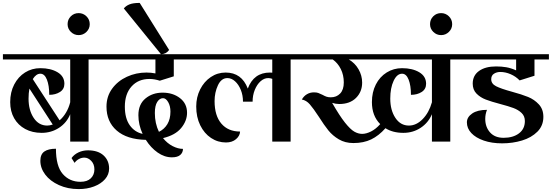

<svg xmlns="http://www.w3.org/2000/svg" viewBox="-32 -972 3788 1318"><path d="M674 -600V-564H576V0H450V-188Q426 -129 373 -94.5Q320 -60 254 -60Q190 -60 141 -86.5Q92 -113 65 -160.5Q38 -208 38 -271Q38 -339 65.5 -392Q93 -445 140 -474.5Q187 -504 245 -504Q316 -504 363 -476Q410 -448 410 -397Q410 -360 379.5 -340.5Q349 -321 306 -321Q306 -385 290 -425.5Q274 -466 245 -466Q216 -466 193 -429L377 -146Q402 -167 421 -199Q440 -231 450 -270V-564H-12V-600ZM292 -110Q309 -110 330 -117L170 -364Q164 -333 164 -295Q164 -216 199 -163Q234 -110 292 -110Z M717 185Q717 226 689 258Q661 290 613.5 308Q566 326 508 326Q433 326 372.5 298.5Q312 271 278.5 226.5Q245 182 245 132Q245 87 272.5 68Q300 49 352 49Q352 169 399 222.5Q446 276 520 276Q567 276 591.5 252Q616 228 616 191Q616 155 594.5 132.5Q573 110 547 110Q527 110 509 120Q491 130 480 146L459 113Q477 88 507 74Q537 60 572 60Q641 60 679 95Q717 130 717 185Z M432 -806Q432 -838 454 -860Q476 -882 508 -882Q539 -882 561.5 -860Q584 -838 584 -806Q584 -775 561.5 -753Q539 -731 508 -731Q477 -731 454.5 -753Q432 -775 432 -806Z M825 -240Q825 -160 858.5 -112.5Q892 -65 947 -53Q918 -116 918 -181Q918 -256 966.5 -296Q1015 -336 1084 -336Q1155 -336 1203.5 -298.5Q1252 -261 1252 -198Q1252 -142 1211.5 -93Q1171 -44 1087 -24Q1116 12 1153 31Q1190 50 1224 50Q1224 75 1205.5 91.5Q1187 108 1148 108Q1097 108 1050 75Q1003 42 969 -12Q839 -15 769 -76Q699 -137 699 -240Q699 -310 737.5 -363Q776 -416 839 -445Q902 -474 973 -474Q1005 -474 1035 -468V-564H650V-600H1287V-564H1161V-448L1065 -418Q1028 -430 994 -430Q917 -430 871 -378.5Q825 -327 825 -240ZM1031 -196Q1031 -125 1059 -67Q1096 -85 1117 -120Q1138 -155 1138 -206Q1138 -244 1122.5 -271Q1107 -298 1087 -298Q1064 -298 1047.5 -272.5Q1031 -247 1031 -196Z M927 -952 1129 -629Q1108 -600 1073 -600L818 -914Q832 -932 857 -942Q882 -952 927 -952Z M2059 -600V-564H1963V0H1837V-431Q1822 -436 1809 -436Q1781 -436 1756.5 -414Q1732 -392 1717 -355Q1702 -318 1702 -274H1636Q1636 -318 1621 -355Q1606 -392 1581.5 -414Q1557 -436 1529 -436Q1487 -436 1464 -386.5Q1441 -337 1441 -278Q1441 -178 1487.5 -123.5Q1534 -69 1616 -69Q1615 -40 1588.5 -17Q1562 6 1519 6Q1463 6 1416.5 -25Q1370 -56 1342.5 -112Q1315 -168 1315 -241Q1315 -305 1342 -358.5Q1369 -412 1415 -443Q1461 -474 1517 -474Q1627 -474 1669 -364Q1710 -474 1821 -474Q1832 -474 1837 -473V-564H1263V-600Z M3157 -564H3059V0H2933V-188Q2908 -129 2855.5 -94.5Q2803 -60 2737 -60Q2664 -60 2614 -92Q2568 -40 2516 -15Q2464 10 2394 10Q2337 10 2294 -15.5Q2251 -41 2222 -77Q2193 -113 2157 -170Q2119 -228 2095 -255.5Q2071 -283 2040 -289Q2054 -313 2075.5 -325.5Q2097 -338 2123 -338Q2141 -338 2152.5 -334Q2164 -330 2182 -321Q2196 -313 2208.5 -308.5Q2221 -304 2239 -304Q2278 -304 2303 -330Q2328 -356 2328 -406Q2328 -457 2307.5 -498Q2287 -539 2252 -564H2035V-600H3157ZM2933 -564H2362Q2405 -539 2429.5 -496Q2454 -453 2454 -405Q2454 -342 2412 -300Q2370 -258 2297 -258Q2272 -258 2248 -266Q2299 -177 2336 -130.5Q2373 -84 2400 -68.5Q2427 -53 2454 -53Q2482 -53 2515 -69.5Q2548 -86 2578 -120Q2521 -177 2521 -271Q2521 -339 2548 -392Q2575 -445 2622.5 -474.5Q2670 -504 2728 -504Q2799 -504 2846 -476Q2893 -448 2893 -397Q2893 -360 2862.5 -340.5Q2832 -321 2789 -321Q2789 -385 2773 -425.5Q2757 -466 2728 -466Q2693 -466 2670 -417Q2647 -368 2647 -295Q2647 -216 2682 -163Q2717 -110 2775 -110Q2826 -110 2869.5 -154.5Q2913 -199 2933 -270Z M2920 -806Q2920 -838 2942 -860Q2964 -882 2996 -882Q3027 -882 3049.5 -860Q3072 -838 3072 -806Q3072 -775 3049.5 -753Q3027 -731 2996 -731Q2965 -731 2942.5 -753Q2920 -775 2920 -806Z M3571 -141Q3571 -175 3548.5 -196.5Q3526 -218 3492.5 -230.5Q3459 -243 3402 -258Q3341 -274 3303 -288.5Q3265 -303 3239 -329.5Q3213 -356 3213 -398Q3213 -454 3256.5 -485Q3300 -516 3373 -516Q3411 -516 3443 -510.5Q3475 -505 3511 -489V-564H3133V-600H3736V-564H3637V-452L3535 -420Q3509 -447 3473.5 -462.5Q3438 -478 3402 -478Q3378 -478 3359 -466Q3340 -454 3340 -428Q3340 -397 3373.5 -380Q3407 -363 3480 -343Q3550 -324 3593 -306.5Q3636 -289 3667 -255.5Q3698 -222 3698 -170Q3698 -109 3657 -68Q3616 -27 3551.5 -7.5Q3487 12 3415 12Q3344 12 3289 -7Q3234 -26 3203.5 -58.5Q3173 -91 3173 -132Q3173 -168 3209.5 -193Q3246 -218 3311 -218Q3299 -188 3299 -156Q3299 -100 3332 -63Q3365 -26 3425 -26Q3490 -26 3530.5 -56.5Q3571 -87 3571 -141Z"/></svg>

Font: Arya
Style: Bold
Weight: 700
Designer: Eduardo Rodriguez Tunni, Modular Infotech
Foundry: Eduardo Rodriguez Tunni, Modular Infotech
Version: Version 1.002